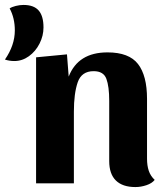

<svg xmlns="http://www.w3.org/2000/svg" viewBox="-90 -742 671 777"><path d="M188 -432Q226 -530 345 -530Q432 -530 468.5 -483Q505 -436 505 -342V-100Q505 -72 512 -51Q519 -30 536 -14Q525 0 502.5 7.5Q480 15 458 15Q406 15 379 -11.5Q352 -38 352 -90V-334Q352 -392 340.5 -423Q329 -454 289 -454Q240 -454 224.5 -409Q209 -364 209 -290V0H56V-510L181 -522ZM86 -631Q86 -597 70 -565.5Q54 -534 27 -514.5Q0 -495 -32 -495Q-52 -495 -70 -501Q-30 -559 -30 -619Q-30 -669 -51 -708Q-42 -714 -26 -718Q-10 -722 5 -722Q47 -722 66.5 -699.5Q86 -677 86 -631Z"/></svg>

Font: Sansita
Style: Bold
Weight: 700
Designer: Pablo Cosgaya
Foundry: Omnibus-Type
Version: Version 1.006